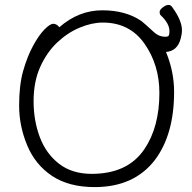

<svg xmlns="http://www.w3.org/2000/svg" viewBox="-20 -750 785 783"><path d="M366 13Q261 13 192.5 -32.5Q124 -78 91 -157Q58 -236 58 -319.5Q58 -403 74.5 -461Q91 -519 114.5 -562.5Q138 -606 161 -629.5Q184 -653 197.5 -653Q211 -653 222 -639Q301 -708 397 -708Q493 -708 557 -664Q564 -659 610 -617Q629 -600 655 -600Q657 -600 664 -601.5Q671 -603 671 -623Q671 -655 634 -689Q631 -693 631 -701.5Q631 -710 644 -720Q657 -730 667 -730Q677 -730 683 -720Q722 -666 722 -627Q722 -611 717 -593Q704 -542 657 -538Q690 -458 690 -375Q690 -202 612 -98Q527 13 366 13ZM354 -41Q501 -41 569 -142Q630 -232 630 -371Q630 -485 569.5 -571.5Q509 -658 399 -658Q355 -658 305.5 -637.5Q256 -617 213.5 -577Q171 -537 144 -477Q117 -417 117 -337.5Q117 -258 142.5 -190.5Q168 -123 221 -82Q274 -41 354 -41Z"/></svg>

Font: LXGW WenKai Lite Light
Style: Regular
Weight: 300
Designer: LXGW / Fontworks Inc.
Foundry: LXGW / Fontworks Inc.
Version: Version 1.511; March 25, 2025